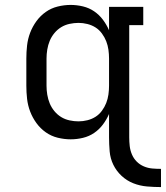

<svg xmlns="http://www.w3.org/2000/svg" viewBox="-20 -558 674 780"><path d="M634 202Q606 202 577 199.5Q548 197 521.5 186.5Q495 176 474 156.5Q453 137 440.5 111.5Q428 86 425.5 57Q423 28 423 0V-95Q413 -72 398 -52Q383 -32 362.5 -18Q342 -4 317 2Q292 8 267 8Q241 8 214.5 1.5Q188 -5 166 -20.5Q144 -36 128 -58Q112 -80 102.5 -105Q93 -130 90 -156.5Q87 -183 87 -210V-320Q87 -347 90 -373.5Q93 -400 102.5 -425Q112 -450 128 -472Q144 -494 166 -509.5Q188 -525 214.5 -531.5Q241 -538 267 -538Q292 -538 317 -532Q342 -526 362.5 -512Q383 -498 398 -478Q413 -458 423 -435V-530H562V-456H505V0Q505 18 507 35.5Q509 53 516 69.5Q523 86 535.5 98.5Q548 111 564.5 118Q581 125 598.5 126.5Q616 128 634 128ZM299 -65Q317 -65 335 -69.5Q353 -74 368 -83.5Q383 -93 394 -108Q405 -123 411.5 -139.5Q418 -156 420.5 -174Q423 -192 423 -210V-320Q423 -338 420.5 -356Q418 -374 411.5 -390.5Q405 -407 394 -422Q383 -437 368 -446.5Q353 -456 335 -460.5Q317 -465 299 -465Q281 -465 262.5 -461Q244 -457 228.5 -447.5Q213 -438 201 -423.5Q189 -409 182 -392Q175 -375 172 -356.5Q169 -338 169 -320V-210Q169 -192 172 -173.5Q175 -155 182 -138Q189 -121 201 -106.5Q213 -92 228.5 -82.5Q244 -73 262.5 -69Q281 -65 299 -65Z"/></svg>

Font: Iosevka Slab Extended
Style: Regular
Weight: 400
Width: 7
Monospace: yes
Designer: Belleve Invis
Foundry: Belleve Invis
Version: Version 11.1.1; ttfautohint (v1.8.3)